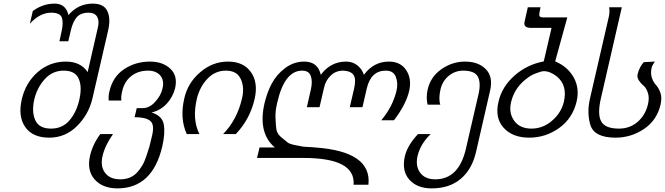

<svg xmlns="http://www.w3.org/2000/svg" viewBox="-20 -760 3671 1060"><path d="M418 -210Q434 -280 415 -324Q396 -370 332 -370Q269 -370 227 -323Q184 -275 169 -210Q154 -142 175 -96Q196 -50 262 -50Q325 -50 364 -96Q403 -142 418 -210ZM490 -215Q469 -127 404 -63Q340 0 252 0Q160 0 119 -59Q79 -117 100 -211Q121 -302 187 -361Q254 -420 344 -420Q425 -420 464 -362L521 -611Q529 -647 516 -668Q503 -690 469 -690Q425 -690 403 -664Q382 -639 371 -592L357 -532H308L319 -582Q331 -632 322 -661Q313 -690 263 -690Q200 -690 145 -629L161 -699Q216 -740 282 -740Q343 -740 358 -677Q412 -740 492 -740Q554 -740 573 -698Q592 -657 577 -592Z M876 48Q822 280 628 280Q546 280 502 230Q459 181 477 100Q492 36 534 -20H604Q559 44 546 102Q533 158 560 194Q587 230 644 230Q672 230 695 221Q719 211 735 194Q752 176 764 156Q777 135 787 105Q803 57 805 49Q808 37 820 -13Q834 -73 809 -93Q784 -113 723 -113L735 -163H767Q805 -163 836 -197Q869 -233 877 -271Q888 -316 865 -343Q842 -370 797 -370Q744 -370 706 -341Q667 -311 655 -258Q647 -227 650 -205H580Q578 -233 584 -255Q602 -336 665 -378Q728 -420 808 -420Q878 -420 920 -381Q962 -342 947 -274Q935 -225 901 -188Q867 -151 817 -139Q875 -121 884 -74Q893 -26 876 48Z M1386 -215Q1361 -103 1282 -20H1212Q1289 -99 1316 -216Q1331 -278 1309 -324Q1288 -370 1227 -370Q1167 -370 1124 -324Q1083 -280 1067 -216Q1040 -100 1081 -20H1011Q972 -106 997 -215Q1016 -302 1085 -361Q1153 -420 1239 -420Q1325 -420 1366 -361Q1406 -303 1386 -215Z M2239 -258Q2221 -182 2155 -96H2085Q2148 -171 2169 -259Q2179 -300 2165 -336Q2152 -370 2110 -370Q2028 -370 2005 -272L1981 -168H1911L1935 -271Q1947 -324 1932 -346Q1917 -368 1875 -370Q1834 -370 1807 -344Q1778 -317 1769 -276L1744 -168H1674L1697 -269Q1706 -311 1696 -340Q1686 -370 1648 -370Q1551 -370 1511 -195Q1499 -147 1501 -108Q1503 -62 1506 -45Q1510 -21 1534 -1Q1543 6 1554 15Q1565 24 1567 26Q1577 35 1614 42Q1625 44 1635 46Q1645 48 1650.5 49Q1656 50 1658 50Q1665 51 1708 53Q1713 54 1718 54Q1877 65 1950.5 116.5Q2024 168 2014 260H1932Q1938 186 1869 149Q1800 112 1655 112H1399L1413 54H1497Q1402 -27 1441 -193Q1456 -253 1480 -298Q1508 -350 1554 -384Q1602 -420 1659 -420Q1735 -420 1751 -347Q1805 -420 1891 -420Q1926 -420 1952 -400Q1978 -380 1989 -347Q2043 -420 2127 -420Q2192 -420 2223 -372Q2254 -325 2239 -258Z M2609 75Q2587 174 2524 227Q2462 280 2363 280Q2283 280 2240 232Q2197 184 2215 103Q2230 41 2288 -20H2358Q2301 34 2285 102Q2273 158 2300 194Q2327 230 2383 230Q2513 230 2552 62L2622 -241Q2636 -303 2618 -337Q2600 -370 2537 -370Q2492 -370 2457 -341Q2423 -313 2412 -267Q2400 -213 2411 -182H2341Q2331 -220 2341 -266Q2357 -336 2417 -378Q2477 -420 2547 -420Q2622 -420 2663 -377Q2703 -336 2686 -261Z M3093 -198Q3114 -289 3054 -338Q3017 -367 2983 -367Q2969 -367 2941 -356Q2914 -346 2897 -333Q2822 -281 2802 -198Q2787 -137 2819 -93Q2850 -50 2914 -50Q2977 -50 3027 -93Q3078 -136 3093 -198ZM3163 -198Q3141 -107 3068 -54Q2993 0 2902 0Q2810 0 2761 -54Q2711 -108 2732 -198Q2751 -282 2822 -344Q2891 -404 2982 -421L3025 -606H2912Q2890 -606 2881 -614.5Q2872 -623 2876 -640L2894 -720H2964Q2955 -681 2958 -672Q2961 -664 2980 -664H3112L3045 -421Q3113 -393 3147 -333Q3181 -273 3163 -198Z M3627 -183Q3607 -97 3537 -49Q3465 0 3378 0Q3263 0 3240 -68Q3219 -136 3237 -215L3342 -671Q3347 -696 3343 -720H3413L3297 -215Q3278 -131 3298 -92Q3319 -50 3397 -50Q3457 -50 3500 -87Q3543 -124 3557 -183Q3566 -220 3557 -247Q3548 -275 3533 -287Q3518 -299 3507 -316Q3496 -334 3500 -350Q3510 -390 3534 -417L3596 -420Q3580 -399 3577 -384Q3571 -354 3579 -330Q3587 -306 3603 -289Q3618 -272 3627 -245Q3635 -220 3627 -183Z"/></svg>

Font: Miedinger
Style: Italic
Weight: 400
Italic angle: -13°
Version: Version 001.000